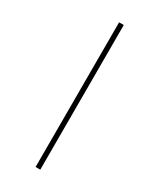

<svg xmlns="http://www.w3.org/2000/svg" viewBox="-270 -968 1060 1277"><g transform="rotate(30 260.0 -329.5)"><path d="M242 -885H278V226H242Z"/></g></svg>

Font: Noto Sans Kannada UI ExtraLight
Style: Regular
Weight: 200
Designer: Jelle Bosma - Monotype Design Team
Foundry: Monotype Imaging Inc.
Version: Version 2.005; ttfautohint (v1.8.4.7-5d5b)